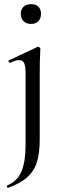

<svg xmlns="http://www.w3.org/2000/svg" viewBox="-20 -621 299 923"><path d="M173 -365Q171 -323 171 -267V48Q171 116 157 159.5Q143 203 110 232Q77 261 19 282Q16 283 14 278Q12 273 14 271Q63 250 83 204Q103 158 103 71V-265Q103 -301 96.5 -316.5Q90 -332 72 -332Q55 -332 29 -319H28Q24 -319 21.5 -324.5Q19 -330 23 -331L159 -395L163 -396Q167 -396 170.5 -392.5Q174 -389 174 -386Q174 -375 173 -365ZM80 -555Q80 -577 93.5 -589Q107 -601 130 -601Q152 -601 164.5 -589Q177 -577 177 -555Q177 -532 164.5 -519Q152 -506 130 -506Q107 -506 93.5 -519Q80 -532 80 -555Z"/></svg>

Font: Cormorant Infant Medium
Style: Regular
Weight: 500
Designer: Christian Thalmann (Catharsis Fonts)
Version: Version 3.000